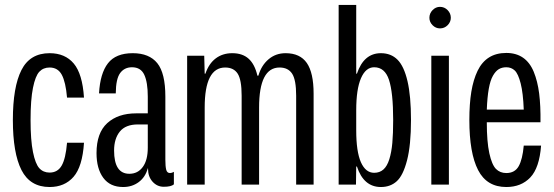

<svg xmlns="http://www.w3.org/2000/svg" viewBox="-20 -749 2247 779"><path d="M181.2 9.8Q102.1 9.8 67.1 -59.1Q32.2 -127.9 32.2 -262.2Q32.2 -396 66.9 -464.6Q101.6 -533.2 181.2 -533.2Q244.1 -533.2 279.3 -491.2Q314.5 -449.2 320.8 -353H252Q246.6 -416 230.7 -445.6Q214.8 -475.1 181.2 -475.1Q155.8 -475.1 139.6 -458Q123.5 -440.9 113.8 -392.8Q104 -344.7 104 -262.2Q104 -180.2 113.8 -132.1Q123.5 -84 139.6 -66.4Q155.8 -48.8 181.2 -48.8Q213.9 -48.8 230.2 -77.1Q246.6 -105.5 252 -169.9H320.8Q314.5 -72.8 278.3 -31.5Q242.2 9.8 181.2 9.8Z M479.5 9.8Q426.8 9.8 399.2 -27.3Q371.6 -64.5 371.6 -127.9Q371.6 -209.5 415 -249.3Q458.5 -289.1 532.7 -289.1H579.6V-356.9Q579.6 -415 565.4 -445.6Q551.3 -476.1 515.6 -476.1Q484.9 -476.1 467.5 -452.6Q450.2 -429.2 449.7 -370.1H381.8Q386.2 -451.2 418 -492.2Q449.7 -533.2 518.6 -533.2Q585.4 -533.2 618.2 -492.7Q650.9 -452.1 650.9 -356.9V-101.1Q650.9 -74.2 654.3 -60.5Q657.7 -46.9 669.9 -46.9Q677.2 -46.9 685.5 -51.8V-1Q674.3 8.8 644.5 8.8Q617.7 8.8 599.1 -11.7Q580.6 -32.2 580.6 -64V-65.9H579.6Q569.8 -30.3 543 -10.3Q516.1 9.8 479.5 9.8ZM442.9 -138.2Q442.9 -43.9 504.9 -43.9Q539.1 -43.9 559.3 -71.5Q579.6 -99.1 579.6 -149.9V-244.1H539.6Q489.7 -244.1 466.3 -215.3Q442.9 -186.5 442.9 -138.2Z M739.3 0V-522.9H808.6L810.5 -450.2H813.5Q827.1 -490.7 855.2 -512Q883.3 -533.2 922.4 -533.2Q963.9 -533.2 988.8 -510.7Q1013.7 -488.3 1024.4 -441.9H1028.3Q1040.5 -483.9 1069.6 -508.5Q1098.6 -533.2 1138.7 -533.2Q1197.3 -533.2 1224.9 -493.4Q1252.4 -453.6 1252.4 -369.1V0H1181.6V-360.8Q1181.6 -424.8 1165.3 -450Q1148.9 -475.1 1114.3 -475.1Q1031.2 -475.1 1031.2 -313V0H960.4V-360.8Q960.4 -425.3 944.3 -450.2Q928.2 -475.1 893.6 -475.1Q810.5 -475.1 810.5 -313V0Z M1525.4 9.8Q1455.6 9.8 1428.2 -73.2H1425.3L1424.3 0H1354V-729H1425.3V-450.2H1428.2Q1456.1 -533.2 1525.4 -533.2Q1566.4 -533.2 1592.8 -506.8Q1619.1 -480.5 1633.3 -419.9Q1647.5 -359.4 1647.5 -262.2Q1647.5 -160.6 1631.6 -98.9Q1615.7 -37.1 1589.8 -13.7Q1564 9.8 1525.4 9.8ZM1425.3 -220.2Q1425.3 -133.8 1444.3 -90.8Q1463.4 -47.9 1498 -47.9Q1520.5 -47.9 1535.6 -61.3Q1550.8 -74.7 1559.6 -103Q1568.4 -131.3 1571.8 -169.2Q1575.2 -207 1575.2 -262.2Q1575.2 -373.5 1558.3 -424.8Q1541.5 -476.1 1498 -476.1Q1463.9 -476.1 1444.6 -431.6Q1425.3 -387.2 1425.3 -301.8Z M1730 0V-522.9H1801.3V0ZM1722.2 -676.8Q1722.2 -694.8 1735.1 -708Q1748 -721.2 1765.1 -721.2Q1783.2 -721.2 1796.1 -708Q1809.1 -694.8 1809.1 -676.8Q1809.1 -659.7 1796.1 -646.7Q1783.2 -633.8 1765.1 -633.8Q1748 -633.8 1735.1 -646.7Q1722.2 -659.7 1722.2 -676.8Z M2034.2 9.8Q1955.1 9.8 1919.7 -59.1Q1884.3 -127.9 1884.3 -262.2Q1884.3 -327.6 1892.3 -376.7Q1900.4 -425.8 1917.7 -461.7Q1935.1 -497.6 1964.1 -515.9Q1993.2 -534.2 2034.2 -534.2Q2074.2 -534.2 2102.1 -514.9Q2129.9 -495.6 2145.5 -457.8Q2161.1 -419.9 2167.5 -369.9Q2173.8 -319.8 2172.9 -252.9H1955.1Q1955.1 -174.3 1965.3 -127.4Q1975.6 -80.6 1992.2 -63.7Q2008.8 -46.9 2034.2 -46.9Q2068.8 -46.9 2084.5 -74.7Q2100.1 -102.5 2105 -158.2H2175.3Q2168.5 -67.9 2131.6 -29.1Q2094.7 9.8 2034.2 9.8ZM1955.1 -304.2H2105Q2102.5 -371.6 2092.5 -410.6Q2082.5 -449.7 2068.6 -462.9Q2054.7 -476.1 2034.2 -476.1Q2016.6 -476.1 2003.7 -468.3Q1990.7 -460.4 1980 -441.7Q1969.2 -422.9 1963.1 -388.7Q1957 -354.5 1955.1 -304.2Z"/></svg>

Font: Lumene Sans Condensed
Style: Regular
Weight: 400
Width: 3
Designer: Deni Anggara
Version: Version 1.003;Glyphs 3.1.2 (3151)